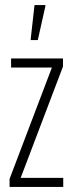

<svg xmlns="http://www.w3.org/2000/svg" viewBox="-20 -742 289 762"><path d="M18 0V-32L186 -474H24V-510H230V-478L62 -36H231V0ZM102 -583V-588L117 -722H160V-717L130 -583Z"/></svg>

Font: Saira UltraCondensed ExtraLight
Style: Regular
Weight: 250
Width: 1
Designer: Hector Gatti with collaboration of the Omnibus-Type team
Foundry: Omnibus-Type
Version: Version 1.101